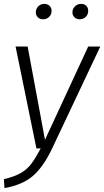

<svg xmlns="http://www.w3.org/2000/svg" viewBox="-28 -762 535 986"><path d="M238 4Q195 94 142 140.5Q89 187 -5 204L-8 158Q45 146 78 127Q111 108 132.5 79.5Q154 51 181 0H159L52 -523H114L203 -44L425 -523H487ZM156 -698Q156 -717 168.5 -729.5Q181 -742 200 -742Q216 -742 226.5 -732Q237 -722 237 -706Q237 -688 224.5 -675.5Q212 -663 193 -663Q177 -663 166.5 -673Q156 -683 156 -698ZM344 -698Q344 -717 357 -729.5Q370 -742 389 -742Q405 -742 415 -732Q425 -722 425 -706Q425 -688 412.5 -675.5Q400 -663 381 -663Q365 -663 354.5 -673Q344 -683 344 -698Z"/></svg>

Font: FiraGO Light
Style: Italic
Weight: 300
Italic angle: -8°
Designer: bBox Type GmbH
Foundry: bBox Type GmbH
Version: Version 1.001